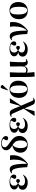

<svg xmlns="http://www.w3.org/2000/svg" viewBox="2323 -3159 1066 5752"><g transform="rotate(-90 2856.0 -283.0)"><path d="M263.2 14.2Q166 14.2 106.4 -27.3Q46.9 -68.8 46.9 -136.2Q46.9 -190.9 80.6 -226.1Q114.3 -261.2 176.8 -271V-272.9Q119.1 -281.2 87.2 -312Q55.2 -342.8 55.2 -389.2Q55.2 -453.6 117.2 -491.7Q179.2 -529.8 285.2 -529.8Q386.2 -529.8 444.6 -494.1Q502.9 -458.5 502.9 -397Q502.9 -365.7 485.6 -347.4Q468.3 -329.1 439 -329.1Q408.7 -329.1 392.3 -342.3Q376 -355.5 376 -380.9Q376 -395.5 385.3 -416.5Q394.5 -437.5 420.9 -483.9Q383.3 -512.2 309.1 -512.2Q244.1 -512.2 206.5 -480Q168.9 -447.8 168.9 -392.1Q168.9 -351.6 185.5 -325.9Q202.1 -300.3 240.2 -282.2Q265.1 -310.1 281.7 -320.6Q298.3 -331.1 316.9 -331.1Q339.8 -331.1 354 -315.7Q368.2 -300.3 368.2 -275.9Q368.2 -250 353.8 -235.1Q339.4 -220.2 313 -220.2Q276.4 -220.2 240.2 -270Q203.6 -250 186.8 -225.1Q169.9 -200.2 169.9 -166Q169.9 -119.6 206.3 -92.8Q242.7 -65.9 306.2 -65.9Q358.4 -65.9 411.1 -84Q463.9 -102.1 492.2 -129.9L501 -123Q458 -53.2 400.1 -19.5Q342.3 14.2 263.2 14.2Z M826.7 20 723.6 -1Q715.8 -171.9 699.5 -272Q683.1 -372.1 654.8 -418Q626.5 -463.9 581.5 -463.9Q561.5 -463.9 540.5 -456.1L535.6 -462.9Q557.1 -492.2 589.6 -508.5Q622.1 -524.9 656.7 -524.9Q720.7 -524.9 757.1 -474.6Q793.5 -424.3 809.6 -313.2Q825.7 -202.1 824.7 -9.8H826.7Q887.2 -67.4 918.9 -167Q950.7 -266.6 950.7 -394Q950.7 -469.2 937.5 -516.1H1068.4L1074.7 -509.8Q1082.5 -479.5 1082.5 -429.2Q1082.5 -296.4 1020.5 -187.5Q958.5 -78.6 826.7 20Z M1401.4 14.2Q1286.6 14.2 1222.2 -43.9Q1157.7 -102.1 1157.7 -205.1Q1157.7 -303.2 1217.3 -367.4Q1276.9 -431.6 1379.4 -443.8Q1301.3 -490.2 1265.9 -533.9Q1230.5 -577.6 1230.5 -627Q1230.5 -698.7 1286.4 -740.5Q1342.3 -782.2 1438.5 -782.2Q1496.6 -782.2 1546.9 -763.2Q1597.2 -744.1 1626.7 -712.2Q1656.2 -680.2 1656.2 -643.1Q1656.2 -609.4 1638.9 -590.6Q1621.6 -571.8 1589.4 -571.8Q1560.5 -571.8 1544.9 -585.4Q1529.3 -599.1 1529.3 -624Q1529.3 -636.7 1538.8 -655.5Q1548.3 -674.3 1576.7 -717.8Q1522.5 -765.1 1433.6 -765.1Q1382.8 -765.1 1351.6 -740.5Q1320.3 -715.8 1320.3 -675.8Q1320.3 -640.1 1346.7 -611.3Q1373 -582.5 1459.5 -522.9Q1570.3 -447.3 1615 -381.8Q1659.7 -316.4 1659.7 -230Q1659.7 -164.1 1625.2 -107.9Q1590.8 -51.8 1531.2 -18.8Q1471.7 14.2 1401.4 14.2ZM1407.7 -5.9Q1462.4 -5.9 1493.4 -57.6Q1524.4 -109.4 1524.4 -201.2Q1524.4 -282.7 1494.9 -336.7Q1465.3 -390.6 1394.5 -438Q1348.1 -412.1 1321.3 -349.6Q1294.4 -287.1 1294.4 -204.1Q1294.4 -108.4 1324 -57.1Q1353.5 -5.9 1407.7 -5.9Z M1963.4 14.2Q1866.2 14.2 1806.6 -27.3Q1747.1 -68.8 1747.1 -136.2Q1747.1 -190.9 1780.8 -226.1Q1814.5 -261.2 1877 -271V-272.9Q1819.3 -281.2 1787.4 -312Q1755.4 -342.8 1755.4 -389.2Q1755.4 -453.6 1817.4 -491.7Q1879.4 -529.8 1985.4 -529.8Q2086.4 -529.8 2144.8 -494.1Q2203.1 -458.5 2203.1 -397Q2203.1 -365.7 2185.8 -347.4Q2168.5 -329.1 2139.2 -329.1Q2108.9 -329.1 2092.5 -342.3Q2076.2 -355.5 2076.2 -380.9Q2076.2 -395.5 2085.4 -416.5Q2094.7 -437.5 2121.1 -483.9Q2083.5 -512.2 2009.3 -512.2Q1944.3 -512.2 1906.7 -480Q1869.1 -447.8 1869.1 -392.1Q1869.1 -351.6 1885.7 -325.9Q1902.3 -300.3 1940.4 -282.2Q1965.3 -310.1 1981.9 -320.6Q1998.5 -331.1 2017.1 -331.1Q2040 -331.1 2054.2 -315.7Q2068.4 -300.3 2068.4 -275.9Q2068.4 -250 2054 -235.1Q2039.6 -220.2 2013.2 -220.2Q1976.6 -220.2 1940.4 -270Q1903.8 -250 1887 -225.1Q1870.1 -200.2 1870.1 -166Q1870.1 -119.6 1906.5 -92.8Q1942.9 -65.9 2006.3 -65.9Q2058.6 -65.9 2111.3 -84Q2164.1 -102.1 2192.4 -129.9L2201.2 -123Q2158.2 -53.2 2100.3 -19.5Q2042.5 14.2 1963.4 14.2Z M2695.8 230Q2646.5 230 2618.7 202.6Q2590.8 175.3 2562 99.1L2486.8 -83H2484.9L2401.9 215.8L2265.6 223.1L2259.8 216.8L2475.6 -106L2346.7 -399.9Q2327.1 -445.8 2312 -461.9Q2296.9 -478 2272.9 -478Q2248 -478 2227.5 -464.8L2222.7 -473.1Q2268.6 -523.9 2338.9 -523.9Q2390.1 -523.9 2417 -498.8Q2443.8 -473.6 2479 -393.1L2555.7 -207H2557.6L2647 -516.1L2779.8 -522L2785.6 -516.1L2565.9 -184.1L2690.9 106Q2708 152.8 2721.7 168Q2735.4 183.1 2759.8 183.1Q2781.7 183.1 2801.8 170.9L2806.6 178.2Q2761.2 230 2695.8 230Z M3037.1 -576.2 3024.4 -582 3079.1 -747.1Q3088.4 -773.9 3099.4 -784.9Q3110.4 -795.9 3128.4 -795.9Q3167.5 -795.9 3186.5 -746.1V-737.8ZM3051.3 14.2Q2934.6 14.2 2867.4 -55.4Q2800.3 -125 2800.3 -246.1Q2800.3 -377.9 2871.6 -453.9Q2942.9 -529.8 3067.4 -529.8Q3182.1 -529.8 3248.3 -460.4Q3314.5 -391.1 3314.5 -271Q3314.5 -140.6 3242.9 -63.2Q3171.4 14.2 3051.3 14.2ZM3069.3 -3.9Q3123 -3.9 3147.7 -62.3Q3172.4 -120.6 3172.4 -250Q3172.4 -512.2 3050.3 -512.2Q2993.2 -512.2 2967.3 -456.5Q2941.4 -400.9 2941.4 -276.9Q2941.4 -3.9 3069.3 -3.9Z M3442.9 222.2 3437 215.8Q3425.8 80.6 3425.8 -36.1Q3425.8 -423.3 3423.8 -515.1L3559.1 -522L3565.9 -516.1Q3555.2 -316.9 3555.2 -57.1Q3567.9 -44.4 3589.1 -36.6Q3610.4 -28.8 3631.8 -28.8Q3682.6 -28.8 3712.9 -63.2Q3743.2 -97.7 3743.2 -155.8Q3743.2 -182.1 3741.5 -334.5Q3739.7 -486.8 3739.7 -515.1L3876 -522L3882.8 -516.1Q3868.2 -324.2 3868.2 -126Q3868.2 -72.3 3879.4 -52.7Q3890.6 -33.2 3920.9 -33.2Q3939 -33.2 3964.8 -44.9L3970.2 -38.1Q3927.2 14.2 3858.9 14.2Q3768.6 14.2 3752 -94.2H3749Q3736.3 -42.5 3704.8 -14.2Q3673.3 14.2 3629.9 14.2Q3608.4 14.2 3588.4 7.1Q3568.4 0 3557.1 -12.2H3555.2Q3555.2 85.4 3572.8 214.8Z M4252.9 14.2Q4155.8 14.2 4096.2 -27.3Q4036.6 -68.8 4036.6 -136.2Q4036.6 -190.9 4070.3 -226.1Q4104 -261.2 4166.5 -271V-272.9Q4108.9 -281.2 4076.9 -312Q4044.9 -342.8 4044.9 -389.2Q4044.9 -453.6 4106.9 -491.7Q4168.9 -529.8 4274.9 -529.8Q4376 -529.8 4434.3 -494.1Q4492.7 -458.5 4492.7 -397Q4492.7 -365.7 4475.3 -347.4Q4458 -329.1 4428.7 -329.1Q4398.4 -329.1 4382.1 -342.3Q4365.7 -355.5 4365.7 -380.9Q4365.7 -395.5 4375 -416.5Q4384.3 -437.5 4410.6 -483.9Q4373 -512.2 4298.8 -512.2Q4233.9 -512.2 4196.3 -480Q4158.7 -447.8 4158.7 -392.1Q4158.7 -351.6 4175.3 -325.9Q4191.9 -300.3 4230 -282.2Q4254.9 -310.1 4271.5 -320.6Q4288.1 -331.1 4306.6 -331.1Q4329.6 -331.1 4343.8 -315.7Q4357.9 -300.3 4357.9 -275.9Q4357.9 -250 4343.5 -235.1Q4329.1 -220.2 4302.7 -220.2Q4266.1 -220.2 4230 -270Q4193.4 -250 4176.5 -225.1Q4159.7 -200.2 4159.7 -166Q4159.7 -119.6 4196 -92.8Q4232.4 -65.9 4295.9 -65.9Q4348.1 -65.9 4400.9 -84Q4453.6 -102.1 4481.9 -129.9L4490.7 -123Q4447.8 -53.2 4389.9 -19.5Q4332 14.2 4252.9 14.2Z M4816.4 20 4713.4 -1Q4705.6 -171.9 4689.2 -272Q4672.9 -372.1 4644.5 -418Q4616.2 -463.9 4571.3 -463.9Q4551.3 -463.9 4530.3 -456.1L4525.4 -462.9Q4546.9 -492.2 4579.3 -508.5Q4611.8 -524.9 4646.5 -524.9Q4710.4 -524.9 4746.8 -474.6Q4783.2 -424.3 4799.3 -313.2Q4815.4 -202.1 4814.5 -9.8H4816.4Q4877 -67.4 4908.7 -167Q4940.4 -266.6 4940.4 -394Q4940.4 -469.2 4927.2 -516.1H5058.1L5064.5 -509.8Q5072.3 -479.5 5072.3 -429.2Q5072.3 -296.4 5010.3 -187.5Q4948.2 -78.6 4816.4 20Z M5408.2 14.2Q5291.5 14.2 5224.4 -55.4Q5157.2 -125 5157.2 -246.1Q5157.2 -377.9 5228.5 -453.9Q5299.8 -529.8 5424.3 -529.8Q5539.1 -529.8 5605.2 -460.4Q5671.4 -391.1 5671.4 -271Q5671.4 -140.6 5599.9 -63.2Q5528.3 14.2 5408.2 14.2ZM5426.3 -3.9Q5480 -3.9 5504.6 -62.3Q5529.3 -120.6 5529.3 -250Q5529.3 -512.2 5407.2 -512.2Q5350.1 -512.2 5324.2 -456.5Q5298.3 -400.9 5298.3 -276.9Q5298.3 -3.9 5426.3 -3.9Z"/></g></svg>

Font: Display Semibold
Style: Regular
Weight: 600
Designer: Latin by Veronika Burian and Jose Scaglione. Greek by Irene Vlachou. Cyrillic by Vera Evstafieva.
Foundry: TypeTogether
Version: Version 3.002